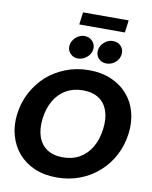

<svg xmlns="http://www.w3.org/2000/svg" viewBox="-114 -1194 1018 1285"><g transform="rotate(10 394.5 -551.5)"><path d="M361 8Q276 8 210 -20.5Q144 -49 100 -100Q57 -150 37.5 -218Q18 -286 28 -365Q38 -444 74 -512Q110 -580 165 -630Q221 -680 294.5 -708.5Q368 -737 453 -737Q537 -737 604 -708Q671 -679 714 -629Q758 -579 776.5 -511Q795 -443 785 -365Q775 -286 740 -218Q705 -150 649 -100Q594 -49 520 -20.5Q446 8 361 8ZM378 -132Q444 -132 493 -160.5Q542 -189 572.5 -241.5Q603 -294 612 -365Q621 -436 603.5 -488Q586 -540 543.5 -568.5Q501 -597 435 -597Q370 -597 320.5 -568.5Q271 -540 240.5 -488Q210 -436 201 -365Q192 -294 210 -241.5Q228 -189 270.5 -160.5Q313 -132 378 -132ZM454 -878Q450 -846 423 -823.5Q396 -801 362 -801Q331 -801 310 -824Q289 -847 293 -878Q297 -910 323.5 -933.5Q350 -957 381 -957Q415 -957 436.5 -934Q458 -911 454 -878ZM647 -879Q643 -846 617 -823.5Q591 -801 556 -801Q524 -801 503 -823.5Q482 -846 486 -879Q490 -911 516.5 -934Q543 -957 575 -957Q610 -957 630.5 -934Q651 -911 647 -879ZM333 -1027 344 -1111H654L643 -1027Z"/></g></svg>

Font: Aleo Black
Style: Italic
Weight: 900
Italic angle: -7°
Designer: Alessio Laiso
Foundry: Alessio Laiso
Version: Version 2.001;gftools[0.9.29]